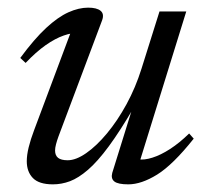

<svg xmlns="http://www.w3.org/2000/svg" viewBox="-20 -472 533 502"><path d="M273.5 -20 327 -192H330.5Q294 -129.5 264.5 -89.5Q235 -49.5 210 -28Q185 -6.5 163 1.8Q141 10 118.5 10Q82 10 66 -6.5Q50 -23 50 -50.5Q50 -66.5 55 -87Q60 -107.5 69.5 -132.5L171.5 -405L184.5 -385Q169 -387 146.8 -379.2Q124.5 -371.5 99.2 -353.8Q74 -336 47 -307.5L33 -320.5Q69.5 -370 100.5 -398.8Q131.5 -427.5 158.8 -439.8Q186 -452 210.5 -452Q233 -452 243 -443.8Q253 -435.5 247 -419L133 -115.5Q129 -104.5 126.5 -95Q124 -85.5 124 -78.5Q124 -65.5 132 -59.2Q140 -53 157 -53Q178.5 -53 205.2 -71.5Q232 -90 259.5 -123Q287 -156 310.8 -199.5Q334.5 -243 350 -292.5L397 -442H467L342.5 -40.5L341.5 -55.5Q357 -53 378.5 -59.8Q400 -66.5 424.8 -82.5Q449.5 -98.5 474.5 -123L486.5 -109.5Q432 -41 390.8 -15.5Q349.5 10 315.5 10Q288.5 10 279 2.5Q269.5 -5 273.5 -20Z"/></svg>

Font: Newsreader 28pt
Style: Italic
Weight: 400
Italic angle: -17°
Version: Version 1.003